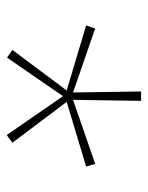

<svg xmlns="http://www.w3.org/2000/svg" viewBox="46 -972 441 573"><g transform="rotate(90 266.5 -685.5)"><path d="M281 -886H253L256 -683L65 -749L56 -722L250 -664L129 -502L152 -486L267 -653L383 -485L406 -502L284 -664L477 -722L469 -749L278 -683Z"/></g></svg>

Font: Noto Sans Kannada UI Thin
Style: Regular
Weight: 100
Designer: Jelle Bosma - Monotype Design Team
Foundry: Monotype Imaging Inc.
Version: Version 2.005